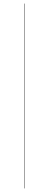

<svg xmlns="http://www.w3.org/2000/svg" viewBox="-20 -800 270 1070"><path d="M114 -780H116V250H114Z"/></svg>

Font: Bodoni* 72 Medium
Style: Regular
Weight: 500
Version: Version 1.002; ttfautohint (v0.97) -l 8 -r 50 -G 200 -x 14 -